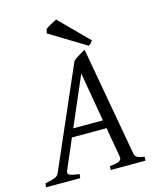

<svg xmlns="http://www.w3.org/2000/svg" viewBox="-140 -919 822 1004"><g transform="rotate(-15 271.5 -417.0)"><path d="M181.2 -216.8 111.3 -54.2Q104.5 -39.1 118.9 -32.5Q133.3 -25.9 170.9 -21L168 0H-17.1L-14.2 -21Q16.6 -26.9 35.2 -33.4Q53.7 -40 60.1 -54.2L297.9 -600.1Q304.2 -606 313 -612.1Q321.8 -618.2 331.1 -623.8Q340.3 -629.4 348.9 -634.5Q357.4 -639.6 363.8 -643.1L469.2 -54.2Q470.2 -47.4 472.9 -42.2Q475.6 -37.1 481.4 -33Q487.3 -28.8 497.3 -25.9Q507.3 -22.9 522.9 -21L521 0H333L335 -21Q369.6 -23.4 384.8 -31Q399.9 -38.6 397 -54.2L368.7 -216.8ZM360.8 -261.2 314.9 -526.9 200.2 -261.2ZM413.6 -680.2Q406.7 -670.4 402.6 -666Q398.4 -661.6 390.6 -657.2L194.8 -776.4L200.7 -799.3Q205.1 -802.7 212.9 -807.6Q220.7 -812.5 229.5 -817.4Q238.3 -822.3 246.6 -826.7Q254.9 -831.1 260.7 -834Z"/></g></svg>

Font: Gentium Plus Phon
Style: Italic
Weight: 400
Italic angle: -8°
Designer: J. Victor Gaultney, Annie Olsen, Iska Routamaa, Becca Hirsbrunner
Foundry: SIL International
Version: Version 5.000